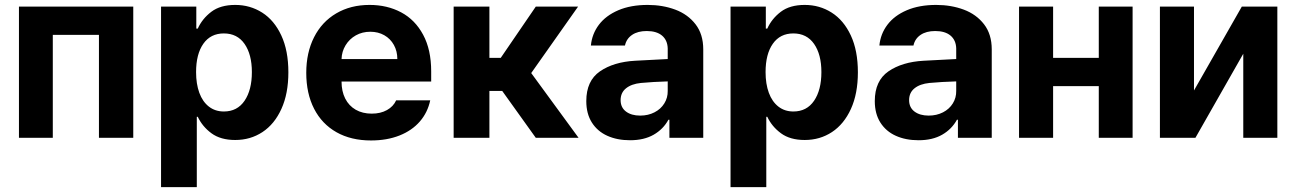

<svg xmlns="http://www.w3.org/2000/svg" viewBox="-20 -557 5239 776"><path d="M56.6 -530.3H518.6V0H379.9V-416H193.4V0H56.6Z M630.9 -530.3H773.4V-441.4H779.3Q797.4 -481.4 834 -509.3Q870.6 -537.1 930.7 -537.1Q990.7 -537.1 1039.6 -506.1Q1088.4 -475.1 1116.9 -413.8Q1145.5 -352.5 1145.5 -264.6Q1145.5 -178.7 1117.4 -116.9Q1089.4 -55.2 1040.8 -23.2Q992.2 8.8 930.7 8.8Q871.6 8.8 834.7 -18.3Q797.9 -45.4 779.3 -85H775.4V199.2H630.9ZM884.8 -106.4Q939 -106.4 968.5 -149.9Q998 -193.4 998 -265.6Q998 -336.9 968.5 -379.4Q939 -421.9 884.8 -421.9Q831.1 -421.9 801.8 -380.1Q772.5 -338.4 772.5 -265.6Q772.5 -217.8 785.6 -181.9Q798.8 -146 824.2 -126.2Q849.6 -106.4 884.8 -106.4Z M1217.8 -262.7Q1217.8 -344.2 1249.3 -406.5Q1280.8 -468.8 1338.9 -502.9Q1397 -537.1 1473.6 -537.1Q1544.9 -537.1 1601.3 -507.1Q1657.7 -477.1 1690.2 -416.5Q1722.7 -356 1722.7 -268.6V-227.5H1360.4Q1360.4 -188 1375.2 -158.7Q1390.1 -129.4 1417.7 -113.5Q1445.3 -97.7 1482.4 -97.7Q1518.1 -97.7 1543.9 -112.1Q1569.8 -126.5 1581.1 -151.4H1718.8Q1708.5 -102.5 1676.8 -65.9Q1645 -29.3 1594.5 -9.3Q1543.9 10.7 1479.5 10.7Q1398.9 10.7 1340.1 -22.5Q1281.2 -55.7 1249.5 -117.4Q1217.8 -179.2 1217.8 -262.7ZM1585.9 -318.4Q1585.9 -350.1 1572 -375.2Q1558.1 -400.4 1533.2 -414.6Q1508.3 -428.7 1476.6 -428.7Q1444.3 -428.7 1418.2 -414.1Q1392.1 -399.4 1376.7 -374Q1361.3 -348.6 1360.4 -318.4Z M1813.5 -530.3H1958V-323.2H2003.9L2145.5 -530.3H2316.4L2127 -261.7L2318.4 0H2145.5L2009.8 -189.5H1958V0H1813.5Z M2546.9 -311.5Q2600.6 -314.9 2678.7 -318.4V-361.3Q2677.7 -394.5 2655.8 -413.1Q2633.8 -431.6 2593.8 -431.6Q2557.6 -431.6 2534.7 -416Q2511.7 -400.4 2505.9 -373H2368.2Q2372.6 -419.9 2400.6 -457Q2428.7 -494.1 2479 -515.6Q2529.3 -537.1 2597.7 -537.1Q2658.2 -537.1 2709.2 -518.1Q2760.3 -499 2791.3 -458.7Q2822.3 -418.5 2822.3 -357.4V0H2685.5V-73.2H2681.6Q2660.6 -34.7 2621.8 -12.5Q2583 9.8 2526.4 9.8Q2474.6 9.8 2434.8 -8.1Q2395 -25.9 2372.3 -61.5Q2349.6 -97.2 2349.6 -148.4Q2349.6 -230.5 2404.8 -268.6Q2460 -306.6 2546.9 -311.5ZM2567.4 -89.8Q2599.6 -89.8 2625.2 -103Q2650.9 -116.2 2665 -139.2Q2679.2 -162.1 2678.7 -189.5V-228Q2655.8 -227.5 2622.1 -225.6Q2588.4 -223.6 2570.3 -221.7Q2532.2 -217.8 2510.3 -200.2Q2488.3 -182.6 2488.3 -152.3Q2488.3 -122.6 2510 -106.2Q2531.7 -89.8 2567.4 -89.8Z M2932.6 -530.3H3075.2V-441.4H3081.1Q3099.1 -481.4 3135.7 -509.3Q3172.4 -537.1 3232.4 -537.1Q3292.5 -537.1 3341.3 -506.1Q3390.1 -475.1 3418.7 -413.8Q3447.3 -352.5 3447.3 -264.6Q3447.3 -178.7 3419.2 -116.9Q3391.1 -55.2 3342.5 -23.2Q3293.9 8.8 3232.4 8.8Q3173.3 8.8 3136.5 -18.3Q3099.6 -45.4 3081.1 -85H3077.1V199.2H2932.6ZM3186.5 -106.4Q3240.7 -106.4 3270.3 -149.9Q3299.8 -193.4 3299.8 -265.6Q3299.8 -336.9 3270.3 -379.4Q3240.7 -421.9 3186.5 -421.9Q3132.8 -421.9 3103.5 -380.1Q3074.2 -338.4 3074.2 -265.6Q3074.2 -217.8 3087.4 -181.9Q3100.6 -146 3126 -126.2Q3151.4 -106.4 3186.5 -106.4Z M3712.9 -311.5Q3766.6 -314.9 3844.7 -318.4V-361.3Q3843.8 -394.5 3821.8 -413.1Q3799.8 -431.6 3759.8 -431.6Q3723.6 -431.6 3700.7 -416Q3677.7 -400.4 3671.9 -373H3534.2Q3538.6 -419.9 3566.7 -457Q3594.7 -494.1 3645 -515.6Q3695.3 -537.1 3763.7 -537.1Q3824.2 -537.1 3875.2 -518.1Q3926.3 -499 3957.3 -458.7Q3988.3 -418.5 3988.3 -357.4V0H3851.6V-73.2H3847.7Q3826.7 -34.7 3787.8 -12.5Q3749 9.8 3692.4 9.8Q3640.6 9.8 3600.8 -8.1Q3561 -25.9 3538.3 -61.5Q3515.6 -97.2 3515.6 -148.4Q3515.6 -230.5 3570.8 -268.6Q3626 -306.6 3712.9 -311.5ZM3733.4 -89.8Q3765.6 -89.8 3791.3 -103Q3816.9 -116.2 3831.1 -139.2Q3845.2 -162.1 3844.7 -189.5V-228Q3821.8 -227.5 3788.1 -225.6Q3754.4 -223.6 3736.3 -221.7Q3698.2 -217.8 3676.3 -200.2Q3654.3 -182.6 3654.3 -152.3Q3654.3 -122.6 3676 -106.2Q3697.8 -89.8 3733.4 -89.8Z M4236.3 -323.2H4420.9V-530.3H4557.6V0H4420.9V-209H4236.3V0H4098.6V-530.3H4236.3Z M4999 -530.3H5142.6V0H5004.9V-339.8L4811.5 0H4668V-530.3H4805.7V-191.4Z"/></svg>

Font: Pretendard JP
Style: Bold
Weight: 700
Designer: Base glyphs from Inter by Rasmus Andersson; Hangeul glyphs from Noto Sans CJK(Source Han Sans) by Jang Soo-young and Kan
Foundry: Kil Hyung-jin
Version: Version 1.309